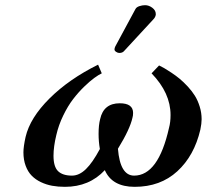

<svg xmlns="http://www.w3.org/2000/svg" viewBox="-20 -704 793 736"><path d="M536.1 -684.1Q550.8 -684.1 564 -674.1Q577.1 -664.1 577.1 -650.9V-647Q575.2 -637.2 567.9 -629.9L455.1 -507.8Q449.2 -501 437 -501Q431.6 -501 425.3 -505.1Q418.9 -509.3 418.9 -514.2Q418.9 -520 421.9 -525.9L499 -668.9Q502.9 -676.8 514.2 -680.4Q525.4 -684.1 536.1 -684.1ZM748 -207Q724.6 -106.9 659.7 -47.4Q594.7 12.2 496.1 12.2Q409.7 12.2 381.8 -51.8Q322.3 12.2 229 12.2Q202.6 12.2 179.9 8.1Q157.2 3.9 136.7 -5.9Q116.2 -15.6 101.6 -30.5Q86.9 -45.4 78.4 -68.4Q69.8 -91.3 69.8 -120.1Q69.8 -141.6 78.1 -179.2Q95.2 -252.4 169.9 -326.7Q244.6 -400.9 356 -456.1L370.1 -422.9Q358.4 -417.5 341.6 -405.3Q324.7 -393.1 302.5 -371.6Q280.3 -350.1 260.3 -324Q240.2 -297.9 222.4 -261.2Q204.6 -224.6 195.8 -186Q185.1 -141.6 185.1 -106.9Q185.1 -64.9 202.6 -47.9Q220.2 -30.8 255.9 -30.8Q283.7 -30.8 309.3 -55.7Q335 -80.6 362.8 -132.8Q357.9 -161.6 357.9 -190.9Q357.9 -224.6 363.8 -247.1Q377 -308.1 439 -308.1Q490.2 -308.1 490.2 -271Q490.2 -260.3 487.8 -252.9Q478.5 -209.5 432.1 -133.8Q440.4 -30.8 494.1 -30.8Q586.9 -30.8 627.9 -213.9Q633.8 -235.4 633.8 -263.2Q633.8 -347.7 561 -422.9L589.8 -453.1Q600.6 -447.8 610.1 -442.4Q619.6 -437 637.2 -425.3Q654.8 -413.6 668.9 -401.9Q683.1 -390.1 699.5 -372.6Q715.8 -355 727.1 -336.9Q738.3 -318.8 745.6 -295.2Q752.9 -271.5 752.9 -247.1Q752.9 -230.5 748 -207Z"/></svg>

Font: Linux Libertine G
Style: Semibold Italic
Weight: 600
Italic angle: -11.5°
Designer: Philipp H. Poll
Foundry: Philipp H. Poll
Version: Version 5.1.1